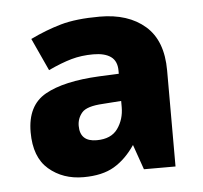

<svg xmlns="http://www.w3.org/2000/svg" viewBox="-37 -760 462 436"><g transform="rotate(-5 194.5 -542.0)"><path d="M205 -722Q270 -722 308.5 -688.5Q347 -655 347 -587V-368H275L255 -425Q234 -394 207 -378Q180 -362 137 -362Q90 -362 58 -389.5Q26 -417 26 -474Q26 -535 68.5 -559Q111 -583 192 -587L237 -589V-596Q237 -618 223 -628Q209 -638 183 -638Q156 -638 133 -631.5Q110 -625 80 -611L46 -685Q81 -702 116 -712Q151 -722 205 -722ZM195 -524Q158 -522 147 -509Q136 -496 136 -479Q136 -443 174 -443Q207 -443 222 -464Q237 -485 237 -513V-527Z"/></g></svg>

Font: Noto Sans Syriac ExtraBold
Style: Regular
Weight: 800
Designer: Patrick Giasson and the Monotype Design Team
Foundry: Monotype Imaging Inc.
Version: Version 3.000; ttfautohint (v1.8.4.7-5d5b)